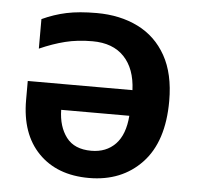

<svg xmlns="http://www.w3.org/2000/svg" viewBox="-45 -598 671 654"><g transform="rotate(5 290.5 -271.0)"><path d="M260 -552Q340 -552 401.5 -521.5Q463 -491 497.5 -429.5Q532 -368 532 -275Q532 -136 463 -63Q394 10 282 10Q173 10 109.5 -55Q46 -120 46 -236V-301H404Q401 -374 362.5 -414.5Q324 -455 254 -455Q203 -455 161 -444.5Q119 -434 74 -414V-515Q115 -534 157.5 -543Q200 -552 260 -552ZM168 -213Q169 -156 196.5 -119.5Q224 -83 282 -83Q333 -83 364.5 -115.5Q396 -148 401 -213Z"/></g></svg>

Font: Noto Sans SemiBold
Style: Regular
Weight: 600
Designer: Monotype Design Team
Foundry: Monotype Imaging Inc.
Version: Version 2.007